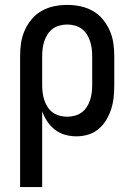

<svg xmlns="http://www.w3.org/2000/svg" viewBox="-20 -548 540 783"><path d="M62 215V-320Q62 -347 66 -373.5Q70 -400 81 -424.5Q92 -449 109.5 -470Q127 -491 150.5 -504Q174 -517 200.5 -522.5Q227 -528 254 -528Q281 -528 307.5 -522.5Q334 -517 357.5 -504Q381 -491 398.5 -470Q416 -449 427 -424.5Q438 -400 442 -373.5Q446 -347 446 -320V-200Q446 -176 443.5 -151.5Q441 -127 433.5 -103.5Q426 -80 413.5 -59Q401 -38 382 -22Q363 -6 339.5 1Q316 8 291 8Q268 8 245 1.5Q222 -5 204 -19Q186 -33 173 -52.5Q160 -72 152 -94V215ZM254 -72Q269 -72 284.5 -76Q300 -80 312.5 -89Q325 -98 333.5 -111Q342 -124 347 -139Q352 -154 354 -169.5Q356 -185 356 -200V-320Q356 -335 354 -350.5Q352 -366 347 -381Q342 -396 333.5 -409Q325 -422 312.5 -431Q300 -440 284.5 -444Q269 -448 254 -448Q239 -448 223.5 -444Q208 -440 195.5 -431Q183 -422 174.5 -409Q166 -396 161 -381Q156 -366 154 -350.5Q152 -335 152 -320V-200Q152 -185 154 -169.5Q156 -154 161 -139Q166 -124 174.5 -111Q183 -98 195.5 -89Q208 -80 223.5 -76Q239 -72 254 -72Z"/></svg>

Font: Iosevka Fixed Medium
Style: Regular
Weight: 500
Monospace: yes
Designer: Belleve Invis
Foundry: Belleve Invis
Version: Version 32.3.0